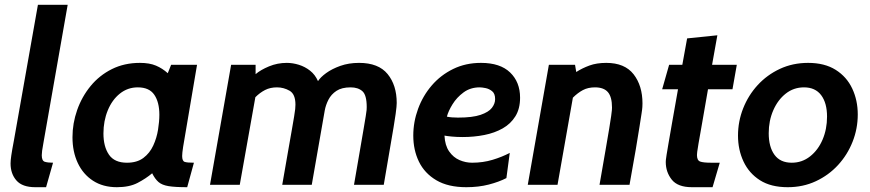

<svg xmlns="http://www.w3.org/2000/svg" viewBox="-20 -770 3627 800"><path d="M127 10Q73 10 48.5 -18Q24 -46 24 -89Q24 -101 27 -122Q30 -143 38 -185L138 -750H262L161 -175Q157 -154 155.5 -142Q154 -130 154 -123Q154 -100 166.5 -96Q179 -92 201 -92L172 10Z M467 10Q409 10 367.5 -17Q326 -44 304 -91Q282 -138 282 -198Q282 -256 301.5 -311.5Q321 -367 357.5 -411.5Q394 -456 446 -482Q498 -508 563 -508Q603 -508 630 -496.5Q657 -485 679 -465L693 -500H801L743 -158Q741 -145 740 -135.5Q739 -126 739 -120Q739 -99 749.5 -95.5Q760 -92 788 -92L760 10Q709 10 682 5.5Q655 1 640.5 -11.5Q626 -24 614 -48Q588 -26 553.5 -8Q519 10 467 10ZM509 -92Q551 -92 577.5 -112Q604 -132 618.5 -163.5Q633 -195 638.5 -229.5Q644 -264 644 -292Q644 -344 623 -375Q602 -406 554 -406Q512 -406 479.5 -380Q447 -354 429 -310Q411 -266 411 -214Q411 -159 434 -125.5Q457 -92 509 -92Z M855 0 943 -500H1045V-461Q1066 -479 1101 -493.5Q1136 -508 1175 -508Q1200 -508 1225.5 -500Q1251 -492 1272 -475.5Q1293 -459 1305 -432Q1315 -448 1339 -465.5Q1363 -483 1398 -495.5Q1433 -508 1476 -508Q1557 -508 1595 -461.5Q1633 -415 1633 -341Q1633 -334 1632 -324Q1631 -314 1628.5 -295Q1626 -276 1620 -240.5Q1614 -205 1604 -146.5Q1594 -88 1579 0H1455Q1470 -88 1480 -145Q1490 -202 1495.5 -235.5Q1501 -269 1504 -286.5Q1507 -304 1507.5 -311.5Q1508 -319 1508 -324Q1508 -374 1490 -390Q1472 -406 1441 -406Q1404 -406 1382 -391.5Q1360 -377 1348.5 -354.5Q1337 -332 1333 -309L1279 0H1156Q1170 -82 1180 -138Q1190 -194 1196 -229Q1202 -264 1205.5 -284.5Q1209 -305 1210 -315.5Q1211 -326 1211 -334Q1211 -378 1186.5 -392Q1162 -406 1134 -406Q1106 -406 1084.5 -395Q1063 -384 1044 -365L979 0Z M1923 10Q1847 10 1798 -19Q1749 -48 1725.5 -96.5Q1702 -145 1702 -205Q1702 -262 1722 -316.5Q1742 -371 1779 -414Q1816 -457 1868 -482.5Q1920 -508 1984 -508Q2064 -508 2105.5 -468Q2147 -428 2147 -363Q2147 -317 2127.5 -285.5Q2108 -254 2074.5 -235Q2041 -216 1998 -207.5Q1955 -199 1908 -199Q1883 -199 1862.5 -201Q1842 -203 1832 -205Q1834 -164 1851.5 -139Q1869 -114 1894.5 -103Q1920 -92 1947 -92Q1992 -92 2032 -104Q2072 -116 2104 -133L2090 -28Q2059 -12 2016.5 -1Q1974 10 1923 10ZM1888 -280Q1949 -280 1982.5 -291.5Q2016 -303 2029.5 -320.5Q2043 -338 2043 -357Q2043 -380 2030.5 -390Q2018 -400 2003 -403Q1988 -406 1979 -406Q1940 -406 1911.5 -385Q1883 -364 1865.5 -335.5Q1848 -307 1842 -284Q1851 -282 1862.5 -281Q1874 -280 1888 -280Z M2179 0 2267 -500H2376L2381 -470Q2406 -486 2436 -497Q2466 -508 2506 -508Q2583 -508 2620 -460.5Q2657 -413 2657 -339Q2657 -333 2656.5 -324Q2656 -315 2653 -296Q2650 -277 2644.5 -241.5Q2639 -206 2629 -147Q2619 -88 2603 0H2478Q2493 -87 2503 -144Q2513 -201 2518.5 -235Q2524 -269 2526.5 -286.5Q2529 -304 2529.5 -311Q2530 -318 2530 -322Q2530 -366 2513 -386Q2496 -406 2459 -406Q2430 -406 2408.5 -394.5Q2387 -383 2367 -363L2303 0Z M2863 10Q2804 10 2779 -21.5Q2754 -53 2754 -95Q2754 -98 2754.5 -104Q2755 -110 2757.5 -125.5Q2760 -141 2765.5 -173Q2771 -205 2780.5 -259.5Q2790 -314 2805 -398H2739L2768 -500H2823L2843 -610L2969 -623L2947 -500H3050L3032 -398H2930Q2914 -305 2904.5 -251.5Q2895 -198 2890.5 -172Q2886 -146 2885 -137Q2884 -128 2884 -124Q2884 -102 2897 -97Q2910 -92 2944 -92H2979L2949 10Z M3262 10Q3192 10 3146.5 -19Q3101 -48 3078 -97Q3055 -146 3055 -205Q3055 -264 3076.5 -318.5Q3098 -373 3137 -415.5Q3176 -458 3229.5 -483Q3283 -508 3347 -508Q3416 -508 3462 -479Q3508 -450 3531 -401Q3554 -352 3554 -293Q3554 -234 3532.5 -179.5Q3511 -125 3472 -82.5Q3433 -40 3379.5 -15Q3326 10 3262 10ZM3279 -92Q3322 -92 3355.5 -118.5Q3389 -145 3407.5 -188.5Q3426 -232 3426 -284Q3426 -341 3401.5 -373.5Q3377 -406 3330 -406Q3287 -406 3254 -380Q3221 -354 3202 -310.5Q3183 -267 3183 -215Q3183 -158 3207 -125Q3231 -92 3279 -92Z"/></svg>

Font: Cabin VF Beta
Style: Italic
Weight: 400
Italic angle: -7°
Designer: Pablo Impallari
Foundry: Pablo Impallari. http://www.impallari.com Igino Marini. http://www.ikern.com
Version: Version 2.300